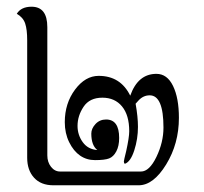

<svg xmlns="http://www.w3.org/2000/svg" viewBox="-20 -552 608 572"><path d="M30 -511Q43 -532 74 -532Q121 -532 121 -471V-89Q121 -69 132 -55Q143 -41 159 -41H400Q425 -41 446 -84.5Q467 -128 467 -172Q467 -268 426 -268Q407 -268 393 -253L384 -243Q391 -204 391 -174Q391 -138 380 -104Q369 -70 352 -64Q349 -66 349 -71Q349 -74 356 -102Q365 -143 365 -161Q365 -209 343.5 -235Q322 -261 285 -261Q247 -261 229 -234Q211 -207 211 -177Q211 -150 226.5 -128.5Q242 -107 270 -105Q252 -119 252 -154Q252 -169 264.5 -182.5Q277 -196 296 -196Q335 -196 335 -141Q335 -117 326.5 -101Q318 -85 305 -80Q292 -75 263 -75Q238 -75 218.5 -88.5Q199 -102 186 -128.5Q173 -155 173 -188Q173 -244 203.5 -285Q234 -326 274 -326Q339 -326 368 -267Q391 -332 446 -332Q478 -332 495.5 -296Q513 -260 513 -201Q513 -124 475 -62Q437 0 393 0H139Q102 0 81.5 -22.5Q61 -45 61 -82V-432Q61 -464 55 -482Q49 -500 30 -511Z"/></svg>

Font: LuenTai2017
Style: Regular
Weight: 400
Designer: LuenTai
Foundry: Microsoft Corpration
Version: Version 1.00 November 27, 2016, initial release